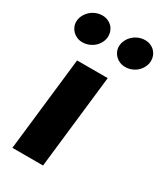

<svg xmlns="http://www.w3.org/2000/svg" viewBox="-214 -842 788 920"><g transform="rotate(30 179.5 -382.5)"><path d="M-22.9 -676.3Q-22.9 -693.4 -15.4 -709.5Q-7.8 -725.6 5.1 -738Q18.1 -750.5 35.4 -757.8Q52.7 -765.1 71.8 -765.1Q87.9 -765.1 101.6 -759.5Q115.2 -753.9 125 -744.1Q134.8 -734.4 140.1 -721.2Q145.5 -708 145.5 -693.4Q145.5 -676.3 138.2 -660.4Q130.9 -644.5 118.2 -632.3Q105.5 -620.1 88.1 -612.8Q70.8 -605.5 51.3 -605.5Q35.2 -605.5 21.7 -611.1Q8.3 -616.7 -1.7 -626.5Q-11.7 -636.2 -17.3 -648.9Q-22.9 -661.6 -22.9 -676.3ZM213.4 -676.3Q213.4 -693.4 220.9 -709.5Q228.5 -725.6 241.5 -738Q254.4 -750.5 271.7 -757.8Q289.1 -765.1 308.6 -765.1Q324.7 -765.1 338.1 -759.5Q351.6 -753.9 361.3 -744.1Q371.1 -734.4 376.5 -721.2Q381.8 -708 381.8 -693.4Q381.8 -676.3 374.5 -660.4Q367.2 -644.5 354.7 -632.3Q342.3 -620.1 325 -612.8Q307.6 -605.5 288.1 -605.5Q272 -605.5 258.3 -611.1Q244.6 -616.7 234.6 -626.5Q224.6 -636.2 219 -648.9Q213.4 -661.6 213.4 -676.3ZM73.7 -517.6H243.2L184.1 0H14.6Z"/></g></svg>

Font: Proza Libre
Style: Bold Italic
Weight: 700
Designer: Jasper de Waard
Foundry: Jasper de Waard
Version: Version 1.000; ttfautohint (v1.4.1.8-43bc)